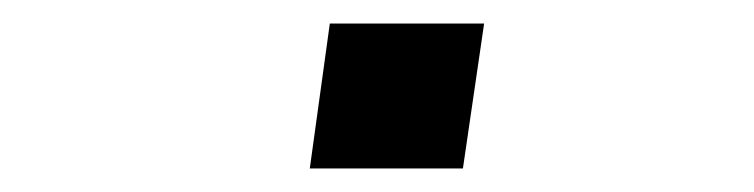

<svg xmlns="http://www.w3.org/2000/svg" viewBox="-20 -457 640 163"><path d="M243 -314 260 -437H391L373 -314Z"/></svg>

Font: Chivo Mono
Style: Italic
Weight: 400
Italic angle: -8.05°
Monospace: yes
Version: Version 1.008